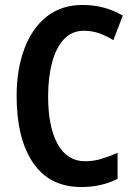

<svg xmlns="http://www.w3.org/2000/svg" viewBox="-20 -744 540 774"><path d="M318 -620Q270 -620 238 -586Q206 -552 190 -492Q174 -432 174 -356Q174 -232 212.5 -163Q251 -94 323 -94Q358 -94 390 -104Q422 -114 454 -128V-23Q389 10 308 10Q180 10 113.5 -87.5Q47 -185 47 -357Q47 -462 77.5 -545.5Q108 -629 167.5 -676.5Q227 -724 313 -724Q402 -724 475 -681L437 -582Q410 -599 380.5 -609.5Q351 -620 318 -620Z"/></svg>

Font: Avrile Sans Condensed SemiBold
Style: Regular
Weight: 600
Width: 3
Designer: Monotype Design Team
Foundry: Monotype Imaging Inc.
Version: Version 2.001;September 10, 2019;FontCreator 11.5.0.2425 64-